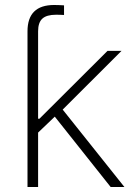

<svg xmlns="http://www.w3.org/2000/svg" viewBox="-20 -750 546 770"><path d="M90.3 0V-624.5Q90.3 -730 197.3 -730Q207 -730 218.3 -729.5Q229.5 -729 236.8 -728.5V-689.9Q228.5 -690.4 219.5 -690.7Q210.4 -690.9 204.6 -690.9Q167 -690.9 149.9 -675.3Q132.8 -659.7 132.8 -624.5V-273.9H138.2L411.1 -545.9H467.3L231.4 -310.5L479 0H423.8L199.7 -282.2L132.8 -218.3V0Z"/></svg>

Font: Inter Extra Light
Style: Regular
Weight: 200
Designer: Rasmus Andersson
Foundry: rsms
Version: Version 4.000;git-3c8e0fc